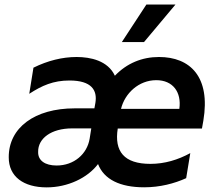

<svg xmlns="http://www.w3.org/2000/svg" viewBox="-20 -799 950 830"><path d="M738.6 -779.5H612.9L506.7 -617.2H602.6ZM667.3 -552.6C593.8 -552.6 528.4 -525.6 476.6 -471.6C446.4 -536.9 371.1 -552.6 311.1 -552.6C249.6 -552.6 186.4 -536.9 124.6 -506.4L106.5 -393.5C160.9 -429 210.6 -451 280.2 -451C376.4 -451 401.3 -408.7 392.4 -354.4L388.1 -330.6H302.6C130.3 -330.6 17.4 -247.2 17.8 -119.3C17.4 -35.2 82.4 11 181.8 11C272.4 11 358.3 -29.5 403.8 -89.8C429.7 -23.4 498.6 10.7 603.3 10.7C671.2 10.7 734 -5.7 784.8 -28.8L802.6 -137.1C749.3 -108 691.8 -90.6 630.3 -90.6C516.3 -90.6 473.4 -144.5 489 -243.3H853L859 -277C891 -467.3 801.8 -552.6 667.3 -552.6ZM755.3 -328.5H503.2C519.5 -395.6 579.9 -452.4 655.5 -452.4C727.6 -452.4 765.3 -400.6 755.3 -328.5ZM367.5 -199.2C356.5 -133.2 300.1 -83.5 224.8 -83.5C174.7 -83.5 143.8 -105.1 144.9 -142.4C143.8 -200.3 201 -244 291.9 -244H374.6Z"/></svg>

Font: TID UI Semi Bold
Style: Italic
Weight: 600
Italic angle: -9.39999°
Designer: The TID Project Authors
Foundry: Bakken & Bæck
Version: Version 1.001;hotconv 1.0.109;makeotfexe 2.5.65596